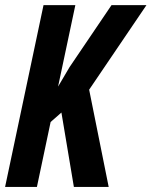

<svg xmlns="http://www.w3.org/2000/svg" viewBox="-22 -734 595 754"><path d="M-2 0 148.9 -713.9H273.9L206.1 -394L251 -470.2L416 -713.9H553.2L328.1 -381.8L404.8 0H268.1L219.2 -292L176.8 -254.9L123 0Z"/></svg>

Font: Open Sans Condensed
Style: Bold Italic
Weight: 700
Width: 3
Italic angle: -12°
Designer: Monotype Design Team
Foundry: Monotype Imaging Inc.
Version: Version 3.003; ttfautohint (v1.8.4)